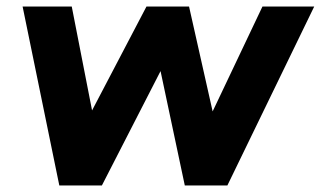

<svg xmlns="http://www.w3.org/2000/svg" viewBox="-20 -566 979 586"><path d="M291 0 470 -349 544 0H674L939 -546H781L629 -226L557 -546H427L261 -229L199 -546H49L161 0Z"/></svg>

Font: Plus Jakarta Sans ExtraBold
Style: Italic
Weight: 800
Italic angle: -8°
Designer: Gumpita Rahayu
Foundry: Tokotype
Version: Version 2.071;gftools[0.9.30]